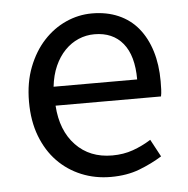

<svg xmlns="http://www.w3.org/2000/svg" viewBox="-43 -540 582 595"><g transform="rotate(-5 248.0 -243.0)"><path d="M279 12Q230 12 187.5 -5.5Q145 -23 113.5 -55.5Q82 -88 64 -135Q46 -182 46 -242Q46 -302 64.5 -349.5Q83 -397 113.5 -430Q144 -463 183 -480.5Q222 -498 264 -498Q310 -498 346.5 -482Q383 -466 407.5 -436Q432 -406 445 -364Q458 -322 458 -270Q458 -257 457.5 -244.5Q457 -232 455 -223H127Q132 -145 175.5 -99.5Q219 -54 289 -54Q324 -54 353.5 -64.5Q383 -75 410 -92L439 -38Q407 -18 368 -3Q329 12 279 12ZM126 -282H386Q386 -356 354.5 -394.5Q323 -433 266 -433Q240 -433 216.5 -423Q193 -413 174 -393.5Q155 -374 142.5 -346Q130 -318 126 -282Z"/></g></svg>

Font: Giro Regular
Style: Regular
Weight: 400
Designer: Paul D. Hunt
Foundry: Adobe Systems Incorporated
Version: Version 1.000;PS 1.0;hotconv 1.0.88;makeotf.lib2.5.647800